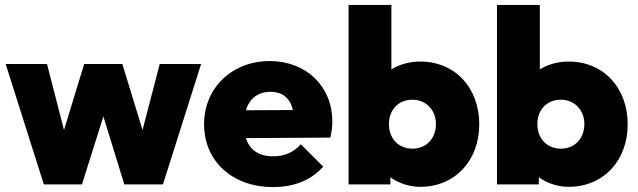

<svg xmlns="http://www.w3.org/2000/svg" viewBox="-20 -749 2591 780"><path d="M158 0H313L400 -276L485 0H642L797 -489H629L559 -221L477 -489H322L240 -221L171 -489H3Z M1089 11C1175 11 1244 -17 1293 -72L1202 -163C1173 -130 1136 -114 1089 -114C1032 -114 994 -140 979 -188L1322 -190C1328 -217 1330 -237 1330 -256C1330 -398 1224 -501 1076 -501C923 -501 809 -392 809 -245C809 -94 924 11 1089 11ZM979 -301C993 -349 1029 -376 1078 -376C1128 -376 1158 -351 1170 -302Z M1687 10C1829 10 1927 -97 1927 -244C1927 -392 1829 -499 1687 -499C1643 -499 1602 -487 1570 -467V-729H1396V0H1566V-29C1599 -5 1642 10 1687 10ZM1560 -245C1560 -303 1599 -344 1655 -344C1711 -344 1751 -302 1751 -245C1751 -186 1711 -145 1656 -145C1599 -145 1560 -186 1560 -245Z M2290 10C2432 10 2530 -97 2530 -244C2530 -392 2432 -499 2290 -499C2246 -499 2205 -487 2173 -467V-729H1999V0H2169V-29C2202 -5 2245 10 2290 10ZM2163 -245C2163 -303 2202 -344 2258 -344C2314 -344 2354 -302 2354 -245C2354 -186 2314 -145 2259 -145C2202 -145 2163 -186 2163 -245Z"/></svg>

Font: MV Cash ExtraBold
Style: Regular
Weight: 800
Designer: Rodrigo Fuenzalida
Foundry: fragTYPE
Version: Version 1.100;Glyphs 3.1.2 (3151)